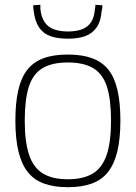

<svg xmlns="http://www.w3.org/2000/svg" viewBox="-20 -769 565 799"><path d="M44 -267Q44 -341 56 -393.5Q68 -446 93.5 -478.5Q119 -511 160.5 -526.5Q202 -542 262 -542Q322 -542 364 -526.5Q406 -511 431.5 -478.5Q457 -446 469 -393.5Q481 -341 481 -267Q481 -191 468 -138Q455 -85 429 -52.5Q403 -20 361.5 -5Q320 10 262 10Q205 10 163.5 -5Q122 -20 96 -52.5Q70 -85 57 -138Q44 -191 44 -267ZM83 -267Q83 -177 101.5 -123.5Q120 -70 159.5 -46.5Q199 -23 262 -23Q326 -23 365.5 -46.5Q405 -70 423.5 -123.5Q442 -177 442 -267Q442 -355 425 -408Q408 -461 368.5 -485Q329 -509 262 -509Q196 -509 156.5 -485Q117 -461 100 -408Q83 -355 83 -267ZM263 -608Q220 -608 190 -618.5Q160 -629 142.5 -655Q125 -681 120 -725Q119 -730 118.5 -735.5Q118 -741 118 -747L148 -749Q148 -744 148 -739.5Q148 -735 148 -731Q152 -697 166 -676.5Q180 -656 204.5 -647Q229 -638 263 -638Q297 -638 321 -647Q345 -656 358.5 -676Q372 -696 375 -731Q376 -735 376.5 -739.5Q377 -744 377 -749L406 -747Q406 -741 405.5 -735Q405 -729 403 -724Q400 -681 382.5 -655.5Q365 -630 335.5 -619Q306 -608 263 -608Z"/></svg>

Font: Georama ExtraLight
Style: Regular
Weight: 250
Version: Version 1.001